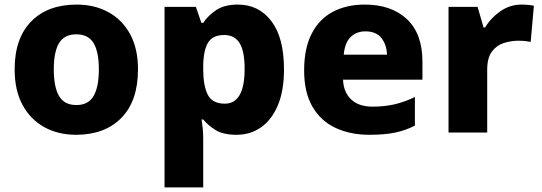

<svg xmlns="http://www.w3.org/2000/svg" viewBox="-20 -579 2369 839"><path d="M583 -276Q583 -138 510.5 -64Q438 10 312 10Q234 10 173.5 -23.5Q113 -57 78.5 -120.5Q44 -184 44 -276Q44 -412 116.5 -485.5Q189 -559 315 -559Q393 -559 453.5 -526Q514 -493 548.5 -430Q583 -367 583 -276ZM215 -276Q215 -199 238 -159.5Q261 -120 314 -120Q366 -120 389 -159.5Q412 -199 412 -276Q412 -352 389 -390.5Q366 -429 313 -429Q261 -429 238 -390.5Q215 -352 215 -276Z M1019 -559Q1111 -559 1166 -486.5Q1221 -414 1221 -276Q1221 -182 1194 -118.5Q1167 -55 1120.5 -22.5Q1074 10 1014 10Q955 10 921.5 -11Q888 -32 868 -57H861Q864 -38 866 -17Q868 4 868 28V240H699V-549H836L860 -479H868Q889 -511 925 -535Q961 -559 1019 -559ZM960 -426Q909 -426 889 -392.5Q869 -359 868 -292V-277Q868 -204 888 -165Q908 -126 962 -126Q1049 -126 1049 -278Q1049 -355 1027 -390.5Q1005 -426 960 -426Z M1574 -559Q1690 -559 1758 -495.5Q1826 -432 1826 -309V-231H1479Q1481 -177 1514 -145Q1547 -113 1608 -113Q1660 -113 1703.5 -123Q1747 -133 1793 -155V-30Q1752 -9 1706.5 0.5Q1661 10 1594 10Q1511 10 1446.5 -20Q1382 -50 1345.5 -112.5Q1309 -175 1309 -271Q1309 -368 1342 -432Q1375 -496 1434.5 -527.5Q1494 -559 1574 -559ZM1577 -442Q1538 -442 1512.5 -417.5Q1487 -393 1482 -340H1671Q1670 -383 1647 -412.5Q1624 -442 1577 -442Z M2259 -559Q2272 -559 2288 -557.5Q2304 -556 2313 -554L2299 -396Q2290 -398 2276 -399.5Q2262 -401 2245 -401Q2213 -401 2181.5 -391Q2150 -381 2129.5 -353.5Q2109 -326 2109 -275V0H1940V-549H2067L2093 -459H2100Q2124 -500 2166 -529.5Q2208 -559 2259 -559Z"/></svg>

Font: Noto Sans Bengali ExtraBold
Style: Regular
Weight: 800
Designer: Jelle Bosma - Monotype Design Team
Foundry: Monotype Imaging Inc.
Version: Version 2.003; ttfautohint (v1.8.4.7-5d5b)